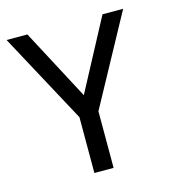

<svg xmlns="http://www.w3.org/2000/svg" viewBox="-98 -726 755 811"><g transform="rotate(-15 280.0 -320.5)"><path d="M257.8 -330.1 422.4 -639.6H512.7L299.8 -248.5V-1H215.8V-245.1L2.9 -639.6H93.8Z"/></g></svg>

Font: XL-Viking
Style: Regular
Weight: 400
Foundry: Ascender Corporation
Version: Version 1.10 March 23, 2015